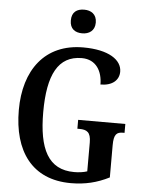

<svg xmlns="http://www.w3.org/2000/svg" viewBox="-61 -975 775 1034"><g transform="rotate(5 326.0 -458.5)"><path d="M352 -799C388 -799 420 -818 420 -863C420 -909 388 -927 352 -927C313 -927 285 -909 285 -863C285 -818 313 -799 352 -799ZM361 10C438 10 503 -6 568 -39V-213C568 -273 584 -285 618 -285H626V-333H371V-285H382C422 -285 444 -273 444 -217V-61C423 -54 398 -51 374 -51C233 -51 180 -160 180 -358C180 -560 234 -666 362 -666C440 -666 474 -604 474 -533C539 -533 574 -566 574 -611C574 -675 502 -724 365 -724C157 -724 48 -574 48 -358C48 -137 150 10 361 10Z"/></g></svg>

Font: Noto Serif Tamil Condensed SemiBold
Style: Regular
Weight: 600
Width: 3
Designer: Indian Type Foundry, Tom Grace, and the Monotype Design Team
Foundry: Monotype Imaging Inc.
Version: Version 2.004